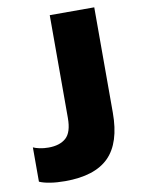

<svg xmlns="http://www.w3.org/2000/svg" viewBox="-84 -786 626 854"><g transform="rotate(-10 229.0 -359.5)"><path d="M141 10Q103 10 72.5 5Q42 0 25 -8V-163Q35 -158 53.5 -154Q72 -150 94 -150Q145 -150 173 -175Q201 -200 201 -265V-729H402V-253Q402 -117 338.5 -53.5Q275 10 141 10Z"/></g></svg>

Font: Mona Sans Expanded ExtraBold
Style: Regular
Weight: 800
Width: 7
Designer: Deni Anggara
Foundry: GitHub
Version: Version 1.001; ttfautohint (v1.8.4.7-5d5b);gftools[0.9.33]